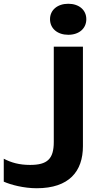

<svg xmlns="http://www.w3.org/2000/svg" viewBox="-150 -821 530 1021"><path d="M291 -573H136V-66C136 25 101 56 10 56C-47 56 -90 44 -130 23V145C-92 162 -23 180 45 180C218 180 291 90 291 -44ZM213 -636C270 -636 309 -669 309 -719C309 -768 270 -801 213 -801C156 -801 116 -768 116 -719C116 -669 156 -636 213 -636Z"/></svg>

Font: Bounded Med
Style: Regular
Weight: 500
Designer: Vlad Churkin
Version: Version 3.0